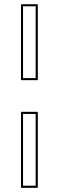

<svg xmlns="http://www.w3.org/2000/svg" viewBox="-20 -694 280 915"><path d="M160.2 -161.1V201.2H80.1V-161.1ZM160.2 -673.8V-312H80.1V-673.8ZM149.9 -150.9H89.8V190.9H149.9ZM149.9 -664.1H89.8V-321.8H149.9Z"/></svg>

Font: Linux Biolinum Outline O
Style: Bold
Weight: 700
Designer: Philipp H. Poll
Foundry: Philipp H. Poll
Version: Version 0.9.2